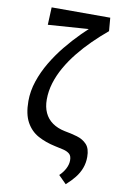

<svg xmlns="http://www.w3.org/2000/svg" viewBox="-99 -764 625 1013"><g transform="rotate(10 214.0 -258.0)"><path d="M328 195 286 153Q306 134 317.5 111.5Q329 89 329 67Q329 43 316.5 32.5Q304 22 283.5 17Q263 12 238 7Q186 -4 145.5 -26Q105 -48 81.5 -90.5Q58 -133 58 -203Q58 -257 76 -310.5Q94 -364 124 -414.5Q154 -465 191.5 -511Q229 -557 269.5 -597.5Q310 -638 347 -669L413 -640Q371 -605 332.5 -567Q294 -529 261 -488Q228 -447 203.5 -404Q179 -361 165.5 -317Q152 -273 152 -228Q152 -188 166 -157.5Q180 -127 207.5 -107.5Q235 -88 274 -80Q309 -74 341.5 -64.5Q374 -55 394.5 -33Q415 -11 415 34Q415 66 404.5 94Q394 122 374.5 146.5Q355 171 328 195ZM89 -617 93 -711H407L413 -640Z"/></g></svg>

Font: Ysabeau Infant SemiBold
Style: Regular
Weight: 600
Designer: Christian Thalmann (Catharsis Fonts)
Version: Version 2.002; featfreeze: ss01,ss02,lnum